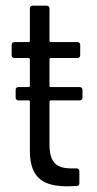

<svg xmlns="http://www.w3.org/2000/svg" viewBox="-20 -654 341 675"><path d="M270 -311V-338C270 -344 266 -348 260 -348H158C156 -348 154 -350 154 -352V-446C154 -448 156 -450 158 -450H252C258 -450 262 -454 262 -460V-496C262 -502 258 -506 252 -506H158C156 -506 154 -508 154 -510V-624C154 -630 150 -634 144 -634H95C89 -634 85 -630 85 -624V-510C85 -508 83 -506 81 -506H31C25 -506 21 -502 21 -496V-460C21 -454 25 -450 31 -450H81C83 -450 85 -448 85 -446V-352C85 -350 83 -348 81 -348H45C39 -348 35 -344 35 -338V-311C35 -305 39 -301 45 -301H81C83 -301 85 -299 85 -297V-124C85 -22 139 1 218 1C228 1 238 0 249 0C256 0 259 -4 259 -10V-52C259 -58 255 -62 249 -62H231C180 -62 154 -81 154 -146V-297C154 -299 156 -301 158 -301H260C266 -301 270 -305 270 -311Z"/></svg>

Font: Barlow Semi Condensed
Style: Regular
Weight: 400
Width: 4
Designer: Jeremy Tribby
Foundry: Tribby Type
Version: Version 1.422;hotconv 1.0.109;makeotfexe 2.5.65596